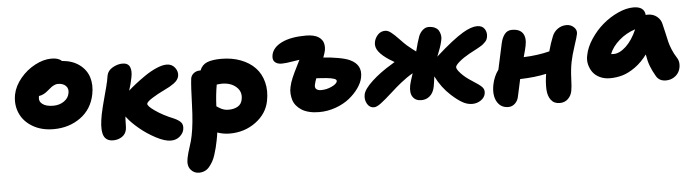

<svg xmlns="http://www.w3.org/2000/svg" viewBox="-52 -803 4872 1353"><g transform="rotate(-5 2384.5 -126.5)"><path d="M314 -73.2Q228 -73.2 165.3 -110.6Q102.5 -147.9 76.4 -209Q50.3 -270 64 -340.8Q76.2 -399.9 120.6 -453.4Q165 -506.8 224.9 -538.3Q284.7 -569.8 340.8 -569.8Q391.6 -569.8 413.1 -546.9Q487.3 -541 536.1 -504.9Q585 -468.8 602.1 -414.3Q619.1 -359.9 606 -293.9Q585.4 -189.9 504.6 -131.6Q423.8 -73.2 314 -73.2ZM230 -311Q223.1 -277.8 249.3 -257.8Q275.4 -237.8 326.2 -237.8Q369.1 -237.8 401.4 -259.8Q433.6 -281.7 439.9 -316.9Q446.3 -348.6 426.8 -368.4Q407.2 -388.2 370.1 -388.2Q357.4 -388.2 344.2 -381.8Q331.1 -375.5 323.5 -369.6Q315.9 -363.8 294.9 -346.2Q264.2 -319.3 231 -314.9Q231 -314.5 230.5 -313Q230 -311.5 230 -311Z M728 42Q696.8 42.5 678.2 28.3Q659.7 14.2 653.8 -12.9Q647.9 -40 649.9 -72Q651.9 -104 660.2 -147Q669.4 -193.4 691.4 -273.4Q713.4 -353.5 718.3 -378.9Q720.2 -386.2 725.1 -417Q731.9 -451.2 766.8 -471.2Q801.8 -491.2 835.9 -491.2Q875.5 -491.2 888.2 -463.1Q900.9 -435.1 891.1 -388.2Q882.3 -342.3 867.2 -296.9Q888.7 -316.4 918 -339.6Q947.3 -362.8 988.5 -391.4Q1029.8 -419.9 1072.3 -438.5Q1114.7 -457 1146 -457Q1183.1 -457 1204.3 -429.2Q1225.6 -401.4 1220.2 -370.1Q1217.3 -355.5 1207.8 -342.5Q1198.2 -329.6 1182.4 -318.4Q1166.5 -307.1 1152.1 -299.1Q1137.7 -291 1116.2 -280.8Q1063.5 -255.4 1026.6 -231.9Q989.7 -208.5 986.3 -194.8Q982.4 -178.7 1036.4 -141.4Q1090.3 -104 1164.1 -74.2Q1198.2 -59.1 1213.6 -41.3Q1229 -23.4 1223.1 8.8Q1218.3 35.2 1193.1 57.1Q1168 79.1 1129.9 79.1Q1086.4 79.1 1024.4 46.1Q962.4 13.2 911.9 -29.1Q861.3 -71.3 834 -106.9Q832.5 -108.9 829.6 -112.5Q826.7 -116.2 825.2 -118.2Q823.2 -98.1 823 -68.4Q822.8 -38.6 820.3 -25.9Q813.5 6.8 787.4 23.9Q761.2 41 728 42Z M1547.9 65.9Q1502.9 65.9 1460 50.8Q1457.5 73.7 1450.7 106.9Q1444.8 136.2 1439.5 157.5Q1434.1 178.7 1425.5 205.8Q1417 232.9 1406.2 251.7Q1395.5 270.5 1381.6 287.6Q1367.7 304.7 1348.9 313.2Q1330.1 321.8 1307.6 321.8Q1271.5 321.8 1248.3 293Q1225.1 264.2 1235.8 211.9Q1242.2 180.2 1256.8 136Q1271.5 91.8 1277.8 59.1Q1295.4 -25.9 1299.6 -158.7Q1303.7 -291.5 1310.1 -342.8Q1313 -364.7 1331.3 -379.9Q1349.6 -395 1376 -395H1380.9Q1396 -434.1 1432.4 -449Q1468.8 -463.9 1533.7 -463.9Q1608.9 -463.9 1670.4 -440.4Q1731.9 -417 1771.7 -375.2Q1811.5 -333.5 1827.1 -272.7Q1842.8 -211.9 1828.6 -140.1Q1811.5 -51.3 1732.2 7.3Q1652.8 65.9 1547.9 65.9ZM1522 -289.1Q1515.1 -289.1 1502.7 -287.8Q1490.2 -286.6 1485.8 -286.1Q1473.1 -215.3 1469.7 -133.8Q1470.7 -132.8 1477.8 -128.4Q1484.9 -124 1486.8 -122.8Q1488.8 -121.6 1495.4 -117.7Q1502 -113.8 1505.4 -112.5Q1508.8 -111.3 1515.4 -108.6Q1522 -106 1527.1 -105Q1532.2 -104 1539.1 -103Q1545.9 -102.1 1552.7 -102.1Q1593.3 -102.1 1619.9 -118.2Q1646.5 -134.3 1651.9 -168Q1662.1 -220.2 1623.8 -254.6Q1585.4 -289.1 1522 -289.1Z M2188.5 -29.8Q2149.9 -29.8 2118.4 -37.6Q2086.9 -45.4 2065.7 -58.8Q2044.4 -72.3 2028.8 -90.8Q2013.2 -109.4 2006.6 -130.9Q2000 -152.3 1998.3 -176.3Q1996.6 -200.2 2002.4 -224.1Q2008.3 -253.9 2023.9 -290Q2039.6 -326.2 2058.1 -361.8Q2076.7 -397.5 2081.5 -409.2Q2066.4 -407.2 2038.6 -402.6Q2010.7 -397.9 1990.5 -395.5Q1970.2 -393.1 1955.6 -393.1Q1923.8 -393.1 1906.5 -409.4Q1889.2 -425.8 1895.5 -459Q1905.8 -512.2 1970 -543.7Q2034.2 -575.2 2141.6 -575.2Q2170.9 -575.2 2193.6 -569.8Q2216.3 -564.5 2230.2 -555.2Q2244.1 -545.9 2252.9 -534.4Q2261.7 -522.9 2264.9 -509.3Q2268.1 -495.6 2268.1 -483.2Q2268.1 -470.7 2265.6 -458Q2263.7 -445.3 2250.5 -410.2Q2299.8 -407.7 2354.5 -397.9Q2409.2 -388.2 2436.5 -375Q2521.5 -335.9 2503.4 -247.1Q2496.1 -210.4 2469.2 -172.4Q2442.4 -134.3 2402.1 -102.3Q2361.8 -70.3 2305.4 -50Q2249 -29.8 2188.5 -29.8ZM2174.8 -224.1Q2170.4 -203.1 2181.9 -193.1Q2193.4 -183.1 2215.8 -183.1Q2254.4 -183.1 2290.5 -200Q2326.7 -216.8 2330.6 -235.8Q2331.5 -241.7 2327.4 -246.3Q2323.2 -251 2313.2 -254.2Q2303.2 -257.3 2291.5 -259.8Q2279.8 -262.2 2261.7 -263.9Q2243.7 -265.6 2227.5 -266.8Q2211.4 -268.1 2188.5 -269Q2178.2 -241.2 2174.8 -224.1Z M2576.2 -29.8Q2545.4 -29.8 2528.3 -59.3Q2511.2 -88.9 2518.1 -125Q2525.4 -162.6 2584 -217Q2642.6 -271.5 2727.1 -321.8Q2735.4 -327.6 2748 -335Q2744.1 -337.4 2733.4 -344Q2722.7 -350.6 2716.3 -354Q2664.1 -387.2 2639.9 -419.2Q2615.7 -451.2 2622.1 -485.8Q2627.9 -515.6 2648.7 -537.8Q2669.4 -560.1 2701.2 -560.1Q2720.2 -560.1 2742.4 -543Q2764.6 -525.9 2796.4 -492.2Q2828.1 -458.5 2845.2 -443.8Q2884.3 -411.1 2906.2 -396Q2922.9 -462.4 2937 -501Q2948.2 -528.3 2967.3 -544.2Q2986.3 -560.1 3007.3 -560.1Q3033.7 -560.1 3052.2 -551Q3070.8 -542 3079.1 -527.6Q3087.4 -513.2 3090.6 -495.4Q3093.8 -477.5 3089.4 -460Q3087.4 -447.8 3082.5 -431.9Q3077.6 -416 3074.5 -406.7Q3071.3 -397.5 3062.3 -374.5Q3053.2 -351.6 3051.3 -346.2L3055.2 -350.1Q3173.3 -456.5 3248 -501Q3307.6 -536.1 3349.1 -536.1Q3385.7 -536.1 3402.1 -510.7Q3418.5 -485.4 3412.1 -453.1Q3410.2 -443.4 3406 -435.1Q3401.9 -426.8 3393.6 -418.7Q3385.3 -410.6 3378.2 -404.5Q3371.1 -398.4 3357.2 -390.4Q3343.3 -382.3 3334.5 -377.4Q3325.7 -372.6 3307.4 -363Q3289.1 -353.5 3279.3 -348.1Q3236.3 -324.2 3208.3 -300.5Q3180.2 -276.9 3177.2 -263.2Q3174.3 -248.5 3204.3 -216.1Q3234.4 -183.6 3279.3 -155.8Q3332 -123 3349.4 -104Q3366.7 -85 3361.3 -58.1Q3356.4 -30.3 3329.3 -11.7Q3302.2 6.8 3268.1 6.8Q3232.4 6.8 3197.8 -13.2Q3163.1 -33.2 3122.1 -70.8Q3059.1 -127.9 3018.1 -210Q3013.7 -170.4 3007.3 -136.2Q2999 -95.7 2973.9 -73.2Q2948.7 -50.8 2913.1 -50.8Q2872.6 -50.8 2852.8 -79.6Q2833 -108.4 2843.3 -162.1Q2846.7 -181.2 2868.2 -245.1Q2827.1 -222.2 2782.2 -186Q2753.4 -163.6 2705.1 -119.6Q2656.7 -75.7 2626 -52.7Q2595.2 -29.8 2576.2 -29.8Z M3520 50.8Q3465.8 50.8 3439.7 4.6Q3413.6 -41.5 3427.7 -115.2Q3439.5 -173.8 3472.2 -217.8Q3485.4 -280.3 3511.7 -399.9Q3520 -439 3539.3 -463.9Q3558.6 -488.8 3590.8 -488.8Q3646 -488.8 3667.7 -457Q3689.5 -425.3 3677.7 -368.2Q3671.9 -339.8 3657.7 -290Q3757.3 -293.5 3840.8 -314.9Q3856.4 -372.6 3875 -418Q3887.2 -449.7 3914.8 -469.2Q3942.4 -488.8 3977.1 -488.8Q4007.8 -488.8 4029.3 -468.3Q4050.8 -447.8 4045.9 -420.9Q4042.5 -401.4 4021.5 -338.1Q4000.5 -274.9 3990.7 -226.1Q3980.5 -174.3 3978.3 -111.3Q3976.1 -48.3 3970.7 -22.9Q3964.4 9.8 3941.4 32Q3918.5 54.2 3882.8 54.2Q3842.8 54.2 3821 25.6Q3799.3 -2.9 3797.1 -50.3Q3794.9 -97.7 3804.7 -159.2Q3729.5 -141.6 3619.1 -138.2Q3615.2 -120.1 3606.2 -78.1Q3597.2 -36.1 3592.8 -17.1Q3587.4 12.2 3566.9 31.5Q3546.4 50.8 3520 50.8Z M4251 -88.9Q4211.4 -88.9 4179.9 -103.8Q4148.4 -118.7 4130.4 -143.1Q4112.3 -167.5 4104.5 -199.5Q4096.7 -231.4 4105 -266.1Q4115.7 -321.3 4153.1 -377.4Q4190.4 -433.6 4239.7 -475.8Q4289.1 -518.1 4347.7 -544.9Q4406.2 -571.8 4458 -571.8Q4534.7 -571.8 4540 -511.2Q4543.9 -512.2 4553.7 -512.2Q4593.3 -512.2 4619.9 -490Q4646.5 -467.8 4652.8 -435.1Q4659.2 -410.2 4668 -370.4Q4676.8 -330.6 4682.1 -307.9Q4687.5 -285.2 4700.7 -253.2Q4713.9 -221.2 4732.9 -191.9Q4746.6 -171.4 4746.8 -144.8Q4747.1 -118.2 4735.8 -94.7Q4724.6 -71.3 4699.7 -55.2Q4674.8 -39.1 4642.1 -39.1Q4596.2 -39.1 4574.7 -74.2Q4550.8 -114.7 4537.4 -150.1Q4523.9 -185.5 4516.1 -233.9Q4477.5 -181.2 4430.2 -147.5Q4382.8 -113.8 4339.8 -101.3Q4296.9 -88.9 4251 -88.9ZM4292 -256.8Q4333 -256.8 4378.4 -298.8Q4423.8 -340.8 4457 -417Q4393.6 -397 4343.3 -353.3Q4293 -309.6 4272.9 -257.8Q4275.9 -257.8 4282.2 -257.3Q4288.6 -256.8 4292 -256.8Z"/></g></svg>

Font: Shantell Sans Irregular Bouncy
Style: Italic
Weight: 800
Italic angle: -11.31°
Designer: Stephen Nixon, Anya Danilova, Shantell Martin
Foundry: Arrow Type
Version: Version 1.006;[9816181b4]